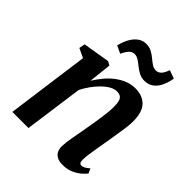

<svg xmlns="http://www.w3.org/2000/svg" viewBox="-215 -891 1028 1028"><g transform="rotate(45 299.0 -377.0)"><path d="M220.5 -414Q238 -442.5 259.5 -468.2Q281 -494 306.5 -513.5Q332 -533 360.2 -544.2Q388.5 -555.5 419.5 -555.5Q473 -555.5 504.5 -524Q536 -492.5 536 -419Q536 -399.5 532 -369.2Q528 -339 522.5 -306Q517 -273 512.5 -245Q508 -219 503 -190Q498 -161 494 -134.2Q490 -107.5 489.5 -88Q489.5 -70.5 494 -64.2Q498.5 -58 505.5 -58Q515 -58 525.8 -63.2Q536.5 -68.5 552 -82L564 -55Q558 -46.5 540.8 -30.8Q523.5 -15 496.5 -2.2Q469.5 10.5 433 10.5Q406 10.5 389.8 1.5Q373.5 -7.5 366.5 -23Q359.5 -38.5 359.5 -58.5Q360 -71 362.2 -89.8Q364.5 -108.5 368.5 -130.5Q372.5 -152.5 376.8 -175.8Q381 -199 384.5 -220Q388.5 -242 392.5 -266.2Q396.5 -290.5 400 -314.8Q403.5 -339 405.8 -362Q408 -385 408 -404Q408 -431 403.2 -446.2Q398.5 -461.5 388 -467.8Q377.5 -474 360 -474Q342 -474 321.5 -462.5Q301 -451 280.8 -431.2Q260.5 -411.5 242.2 -386.2Q224 -361 210.5 -333.5L164.5 0H42.5L106.5 -471L54 -496L60.5 -529.5L213 -555L234.5 -543ZM187.5 -649Q197 -687.5 212.5 -713Q228 -738.5 248 -751.8Q268 -765 291.5 -765Q316 -765 334.2 -755.2Q352.5 -745.5 367.5 -732.8Q382.5 -720 397.2 -710Q412 -700 429.5 -700Q444.5 -700 457.2 -711.8Q470 -723.5 481 -754.5L528 -737.5Q520.5 -696 506 -669.5Q491.5 -643 471 -630.2Q450.5 -617.5 424.5 -617.5Q401.5 -617.5 382.8 -627.2Q364 -637 348.2 -650Q332.5 -663 317.5 -672.8Q302.5 -682.5 287 -682.5Q269.5 -682.5 256.5 -669.5Q243.5 -656.5 230.5 -628.5Z"/></g></svg>

Font: Merriweather 48pt SemiBold
Style: Italic
Weight: 600
Italic angle: -7.8°
Designer: Eben Sorkin
Foundry: Eben Sorkin
Version: Version 2.101